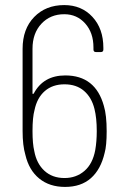

<svg xmlns="http://www.w3.org/2000/svg" viewBox="-20 -728 490 756"><path d="M400 -211Q400 -154 392 -126Q377 -61 338 -26.5Q299 8 236 8Q175 8 134.5 -25Q94 -58 80 -118Q69 -155 69 -212V-536Q69 -614 114.5 -661Q160 -708 233 -708Q301 -708 344 -661.5Q387 -615 387 -540V-533Q387 -523 377 -523H358Q348 -523 348 -533V-541Q348 -599 315.5 -635.5Q283 -672 233 -672Q178 -672 143 -634.5Q108 -597 108 -536V-361Q108 -358 109.5 -358Q111 -358 113 -360Q151 -431 237 -431Q356 -431 389 -311Q400 -275 400 -211ZM361 -212Q361 -263 352 -299Q341 -344 311 -370Q281 -396 234 -396Q187 -396 156.5 -369.5Q126 -343 116 -295Q108 -266 108 -212Q108 -162 115 -133Q124 -84 155 -55.5Q186 -27 234 -27Q280 -27 312.5 -55Q345 -83 355 -137Q361 -171 361 -212Z"/></svg>

Font: Barlow Semi Condensed ExLight
Style: Regular
Weight: 275
Width: 4
Designer: Jeremy Tribby
Foundry: Tribby Type
Version: Version 1.408